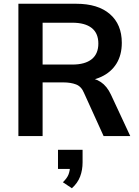

<svg xmlns="http://www.w3.org/2000/svg" viewBox="-20 -725 742 1023"><path d="M78 0V-705H386Q502 -705 565.5 -650Q629 -595 629 -497Q629 -432 600.5 -386Q572 -340 519 -315.5Q466 -291 394 -291L408 -310H442Q484 -310 517 -288Q550 -266 571 -221L674 0H532L428 -229Q414 -264 385.5 -275Q357 -286 317 -286H207V0ZM207 -381H365Q433 -381 468.5 -409.5Q504 -438 504 -493Q504 -548 468.5 -576Q433 -604 365 -604H207ZM363 278 315 246Q338 224 345.5 203.5Q353 183 353 160L381 175H289V73H420V140Q420 181 407 215.5Q394 250 363 278Z"/></svg>

Font: Mulish ExtraLight
Style: Regular
Weight: 200
Designer: Vernon Adams
Foundry: Vernon Adams
Version: Version 3.603